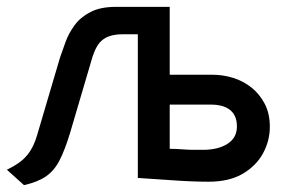

<svg xmlns="http://www.w3.org/2000/svg" viewBox="-20 -520 836 560"><path d="M600 -302H475V-500H318Q273 -500 244 -485Q215 -470 198 -447Q181 -424 171.5 -398.5Q162 -373 155 -352L88 -125Q80 -98 68 -79.5Q56 -61 39.5 -48.5Q23 -36 0 -25L50 20Q90 11 114 -5.5Q138 -22 153.5 -52Q169 -82 184 -131L250 -355Q256 -373 263.5 -385.5Q271 -398 281.5 -405.5Q292 -413 306 -416.5Q320 -420 337 -420H382V-1Q382 -1 396.5 0Q411 1 434.5 2.5Q458 4 486 6Q514 8 540.5 9Q567 10 588 10Q649 10 688.5 -13.5Q728 -37 747.5 -73.5Q767 -110 767 -150Q767 -189 752 -217.5Q737 -246 713 -265Q689 -284 659.5 -293Q630 -302 600 -302ZM572 -83Q560 -83 546 -83Q532 -83 518.5 -84Q505 -85 494 -85.5Q483 -86 475 -86V-215H596Q610 -215 623.5 -212Q637 -209 648 -201.5Q659 -194 665 -181.5Q671 -169 671 -151Q671 -118 643.5 -100.5Q616 -83 572 -83Z"/></svg>

Font: Advent Pro SemiBold
Style: Regular
Weight: 600
Designer: VivaRado, Andreas Kalpakidis
Foundry: VivaRado, Andreas Kalpakidis
Version: Version 3.000